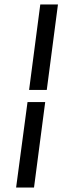

<svg xmlns="http://www.w3.org/2000/svg" viewBox="-20 -770 347 858"><path d="M160 -750H239L189 -368H110ZM103 -314H182L132 68H52Z"/></svg>

Font: Bellota
Style: Bold Italic
Weight: 700
Italic angle: -7.5°
Designer: Kemie Guaida
Foundry: Kemie Guaida
Version: Version 4.001